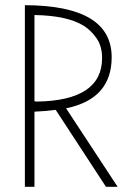

<svg xmlns="http://www.w3.org/2000/svg" viewBox="-20 -721 491 741"><path d="M434 0H389L195 -297Q158 -292 113 -290V0H76V-701Q411 -700 411 -500Q411 -339 235 -303ZM113 -330 123 -329Q374 -333 374 -497Q374 -543 352.5 -573.5Q331 -604 304 -621Q240 -661 113 -663Z"/></svg>

Font: Bubbler One
Style: Regular
Weight: 400
Designer: Brenda Gallo (gbrenda1987@gmail.com)
Foundry: Brenda Gallo
Version: Version 1.003